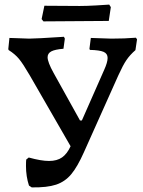

<svg xmlns="http://www.w3.org/2000/svg" viewBox="-20 -807 624 835"><path d="M576 -636 569 -589Q545 -568 530 -546Q515 -524 495 -480L345 -145Q317 -82 290 -49.5Q263 -17 224 -4Q185 9 118 8L106 0Q93 -40 93 -85Q93 -104 94 -113L105 -122Q159 -107 193 -107Q228 -107 250 -122.5Q272 -138 287 -171L109 -480Q80 -530 62.5 -551Q45 -572 18 -589L16 -593L21 -642L52 -641Q92 -639 107 -639Q137 -639 258 -647L262 -639L256 -595Q219 -592 203 -583.5Q187 -575 187 -558Q187 -537 213 -490L328 -283H336L433 -503Q448 -536 448 -555Q448 -574 430.5 -581.5Q413 -589 371 -590L369 -595L375 -642L464 -639Q523 -639 571 -643ZM161 -724 173 -782 327 -781Q358 -781 400 -783.5Q442 -786 455 -787L462 -776L453 -716L311 -715L169 -714Z"/></svg>

Font: Alegreya Medium
Style: Regular
Weight: 500
Designer: Juan Pablo del Peral
Foundry: Huerta Tipografica
Version: Version 2.007; ttfautohint (v1.6)